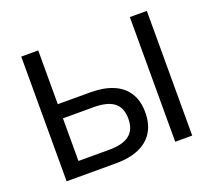

<svg xmlns="http://www.w3.org/2000/svg" viewBox="-119 -863 1134 1020"><g transform="rotate(-20 448.0 -352.5)"><path d="M93 0V-705H189V-401H374Q448 -401 501.5 -378.5Q555 -356 583 -311.5Q611 -267 611 -202Q611 -136 583 -91Q555 -46 501.5 -23Q448 0 374 0ZM189 -80H363Q440 -80 477.5 -109.5Q515 -139 515 -201Q515 -263 477.5 -292Q440 -321 363 -321H189ZM707 0V-705H803V0Z"/></g></svg>

Font: Nunito Sans 10pt Medium
Style: Regular
Weight: 500
Designer: Vernon Adams
Foundry: Vernon Adams
Version: Version 3.101;gftools[0.9.27]